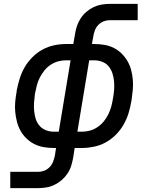

<svg xmlns="http://www.w3.org/2000/svg" viewBox="-20 -755 790 990"><path d="M33 215V131H177Q193 131 208.5 125Q224 119 236 106.5Q248 94 254 78Q260 62 263 47L269 8H257Q230 8 204.5 3.5Q179 -1 156.5 -12.5Q134 -24 116 -41.5Q98 -59 86 -80.5Q74 -102 67.5 -127Q61 -152 58.5 -178Q56 -204 58.5 -230.5Q61 -257 66 -284V-288Q72 -319 81.5 -349.5Q91 -380 107 -408Q123 -436 147 -460Q171 -484 199.5 -499.5Q228 -515 259 -521.5Q290 -528 320 -528H358L367 -580Q370 -601 377 -621.5Q384 -642 396 -660.5Q408 -679 425.5 -694Q443 -709 463 -718.5Q483 -728 504.5 -731.5Q526 -735 546 -735H690V-651H546Q530 -651 514.5 -645Q499 -639 487 -626.5Q475 -614 469 -598Q463 -582 461 -567L454 -528H466Q493 -528 519 -523.5Q545 -519 567.5 -507.5Q590 -496 607.5 -478.5Q625 -461 637.5 -439.5Q650 -418 656.5 -393Q663 -368 665 -342Q667 -316 664.5 -289.5Q662 -263 658 -236L657 -232Q652 -201 642.5 -170.5Q633 -140 617 -112Q601 -84 577 -60Q553 -36 524.5 -20.5Q496 -5 464.5 1.5Q433 8 403 8H365L357 60Q353 81 346.5 101.5Q340 122 327.5 140.5Q315 159 297.5 174Q280 189 260 198.5Q240 208 218.5 211.5Q197 215 177 215ZM283 -76 344 -444H320Q300 -444 279.5 -438.5Q259 -433 240.5 -420.5Q222 -408 208.5 -391Q195 -374 185 -354.5Q175 -335 170 -315Q165 -295 161 -275L160 -270Q157 -248 155.5 -226.5Q154 -205 156 -183.5Q158 -162 164 -142.5Q170 -123 183 -107.5Q196 -92 215.5 -84Q235 -76 257 -76ZM379 -76H403Q423 -76 443.5 -81.5Q464 -87 482.5 -99.5Q501 -112 515 -129Q529 -146 538.5 -165.5Q548 -185 553.5 -205Q559 -225 562 -245L563 -250Q567 -272 568.5 -293.5Q570 -315 568 -336.5Q566 -358 559.5 -377.5Q553 -397 540.5 -412.5Q528 -428 508 -436Q488 -444 466 -444H440Z"/></svg>

Font: Iosevka Custom Medium
Style: Italic
Weight: 500
Italic angle: -9°
Designer: Belleve Invis
Foundry: Belleve Invis
Version: Version 27.0.1